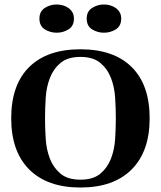

<svg xmlns="http://www.w3.org/2000/svg" viewBox="-20 -827 718 857"><path d="M30 -299Q30 -448 110 -527.5Q190 -607 339 -607Q488 -607 568 -527.5Q648 -448 648 -299Q648 -151 567.5 -70.5Q487 10 339 10Q191 10 110.5 -70.5Q30 -151 30 -299ZM181 -299Q181 -256 184 -208Q187 -160 202.5 -119.5Q218 -79 250 -52Q282 -25 339 -25Q396 -25 428 -52Q460 -79 475.5 -119.5Q491 -160 494 -208Q497 -256 497 -299Q497 -342 494 -390Q491 -438 475.5 -478.5Q460 -519 428 -546Q396 -573 339 -573Q282 -573 250 -546Q218 -519 202.5 -478.5Q187 -438 184 -390Q181 -342 181 -299ZM156 -744Q156 -776 180 -791.5Q204 -807 233 -807Q247 -807 261 -803Q275 -799 286 -791Q297 -783 303.5 -771.5Q310 -760 310 -744Q310 -711 286 -696Q262 -681 233 -681Q204 -681 180 -696Q156 -711 156 -744ZM367 -744Q367 -776 391 -791.5Q415 -807 444 -807Q458 -807 472 -803Q486 -799 497 -791Q508 -783 514.5 -771.5Q521 -760 521 -744Q521 -711 497 -696Q473 -681 444 -681Q415 -681 391 -696Q367 -711 367 -744Z"/></svg>

Font: Gamine
Style: Bold
Weight: 700
Designer: Tapiwanashe Sebastian Garikayi
Version: Version 1.000